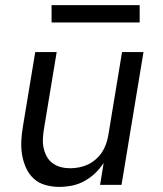

<svg xmlns="http://www.w3.org/2000/svg" viewBox="-20 -724 640 752"><path d="M212 8Q184 8 157.5 0.5Q131 -7 112 -24.5Q93 -42 82 -66.5Q71 -91 66.5 -118Q62 -145 63.5 -173Q65 -201 70 -230L118 -520H202L152 -218Q149 -199 148 -180Q147 -161 151 -143.5Q155 -126 163.5 -110.5Q172 -95 186.5 -84.5Q201 -74 218.5 -69.5Q236 -65 255 -65Q272 -65 290 -68.5Q308 -72 324 -79.5Q340 -87 354.5 -99.5Q369 -112 379 -127Q389 -142 395 -159Q401 -176 404 -193L458 -520H542L456 0H372L386 -86Q372 -64 352.5 -45.5Q333 -27 310 -14.5Q287 -2 262 3Q237 8 212 8ZM182 -636V-704H527V-636Z"/></svg>

Font: Iosevka Custom Oblique
Style: Regular
Weight: 400
Italic angle: -9°
Designer: Belleve Invis
Foundry: Belleve Invis
Version: Version 27.0.1